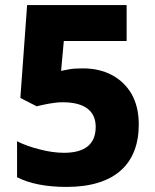

<svg xmlns="http://www.w3.org/2000/svg" viewBox="-20 -734 618 764"><path d="M311 -461.9C287.6 -461.9 269.5 -460.9 257.3 -458.5C245.1 -456.1 233.4 -454.1 223.1 -452.1L233.9 -570.8H483.9V-713.9H87.9L61 -344.2L126 -311C152.8 -317.4 193.4 -327.1 229 -327.1C318.4 -327.1 360.8 -291.5 360.8 -229C360.8 -159.2 316.4 -126 234.9 -126C205.1 -126 172.4 -130.4 137.7 -139.6C102.5 -148.4 72.8 -159.2 47.9 -171.9V-28.8C98.6 -2.9 164.6 9.8 245.1 9.8C437 9.8 532.2 -82 532.2 -238.8C532.2 -286.1 522.5 -326.7 503.4 -360.4C464.4 -426.8 395 -461.9 311 -461.9Z"/></svg>

Font: Noto Reveo Sans
Style: Regular
Weight: 800
Designer: Monotype Design Team
Foundry: Monotype Imaging Inc.
Version: Version 2.007